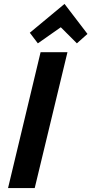

<svg xmlns="http://www.w3.org/2000/svg" viewBox="-20 -959 466 979"><path d="M21 0 187 -693H324L157 0ZM173 -738 132 -792 309 -939 426 -786 372 -738 290 -820Z"/></svg>

Font: Ubuntu Sans
Style: Bold Italic
Weight: 700
Italic angle: -13.5°
Designer: Dalton Maag Ltd
Foundry: Dalton Maag Ltd
Version: Version 1.006